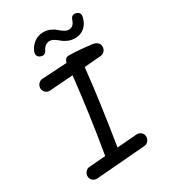

<svg xmlns="http://www.w3.org/2000/svg" viewBox="-226 -1065 1071 1195"><g transform="rotate(-30 310.0 -467.5)"><path d="M112.5 12Q94.5 13 81 0.8Q67.5 -11.5 67.5 -29.5Q67.5 -47.5 79.2 -60.8Q91 -74 108.5 -75L226 -84.5Q272.5 -357.5 301.5 -621.5L131.5 -609Q114 -608 100.5 -620.2Q87 -632.5 87 -650.5Q87 -668.5 98.8 -682Q110.5 -695.5 128 -696L308 -707Q314 -740 344 -740Q365 -740 389 -738.5Q413 -737 428.8 -735.5Q444.5 -734 470 -731.2Q495.5 -728.5 505 -727.5Q525 -724.5 538.8 -713.5Q552.5 -702.5 552.5 -683.5Q552.5 -665.5 541 -652.2Q529.5 -639 511.5 -638L392.5 -628Q368 -395.5 319 -92L462.5 -103.5Q480.5 -104.5 494.2 -92.5Q508 -80.5 508 -62.5Q508 -44 496.5 -30.8Q485 -17.5 467 -16.5ZM169 -870.5Q183.5 -904 212 -924.5Q240.5 -945 277.5 -945Q304 -945 326.8 -934.5Q349.5 -924 362.5 -911.8Q375.5 -899.5 392.2 -889Q409 -878.5 424.5 -878.5Q459 -878.5 472.5 -922Q483.5 -954 515 -944.5Q546.5 -935 536.5 -899.5Q526 -858.5 498.5 -835.8Q471 -813 431.5 -813Q404.5 -813 381.2 -823.2Q358 -833.5 344.8 -845.5Q331.5 -857.5 315 -867.8Q298.5 -878 283.5 -878Q267.5 -878 254 -868.5Q240.5 -859 233 -843.5Q219 -813.5 192 -821.5Q175 -826.5 168.5 -838.5Q162 -850.5 169 -870.5Z"/></g></svg>

Font: Monaspace Radon
Style: Regular
Weight: 400
Designer: Riley Cran & the Lettermatic Team
Foundry: Lettermatic
Version: Version 1.000 (Monaspace Radon)